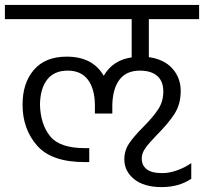

<svg xmlns="http://www.w3.org/2000/svg" viewBox="-30 -661 832 783"><path d="M577 -583V-428Q640 -419 673.5 -381Q707 -343 707 -290Q707 -236 681.5 -196.5Q656 -157 609 -110Q577 -77 562.5 -56.5Q548 -36 548 -15Q548 13 568 29Q588 45 632 45Q661 45 694 33Q727 21 750 4V68Q700 102 629 102Q557 102 517 69.5Q477 37 477 -11Q477 -47 496.5 -76Q516 -105 554 -143Q594 -183 615 -215Q636 -247 636 -288Q636 -330 611 -351.5Q586 -373 541 -373Q486 -373 458 -337Q430 -301 428 -234V-198H357V-234Q356 -300 328 -336.5Q300 -373 246 -373Q191 -373 162.5 -336.5Q134 -300 133 -234Q135 -155 174 -106Q213 -57 315 -57H334V0H315Q180 0 121 -67.5Q62 -135 62 -234Q62 -323 108.5 -376.5Q155 -430 242 -430Q348 -430 393 -352Q430 -416 507 -427V-583H-10V-641H782V-583Z"/></svg>

Font: Biryani Light
Style: Regular
Weight: 300
Designer: Dan Reynolds and Mathieu Réguer
Foundry: Dan Reynolds and Mathieu Réguer
Version: Version 1.004; ttfautohint (v1.1) -l 5 -r 5 -G 72 -x 0 -D la